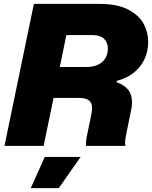

<svg xmlns="http://www.w3.org/2000/svg" viewBox="-20 -749 781 986"><path d="M154 -729H491Q583 -729 639 -699.5Q695 -670 718 -626Q741 -582 741 -533Q741 -511 736 -488Q724 -431 683.5 -390.5Q643 -350 580 -334L579 -327Q620 -312 639 -287Q658 -262 658 -224Q658 -205 654 -186L630 -69Q622 -27 622 -18Q622 -9 625 0H422Q420 -24 428 -59L449 -161Q453 -185 453 -192Q453 -222 436 -234Q419 -246 387 -246H255L204 0H3ZM424 -405Q475 -405 504.5 -430.5Q534 -456 534 -501Q534 -529 515 -549Q496 -569 452 -569H321L287 -405ZM210 57H394L282 217H138Z"/></svg>

Font: Mona Sans Black
Style: Italic
Weight: 900
Italic angle: -11.7°
Designer: Deni Anggara
Foundry: GitHub
Version: Version 2.000